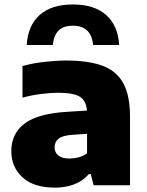

<svg xmlns="http://www.w3.org/2000/svg" viewBox="-20 -828 655 858"><path d="M226 10.5Q130.5 10.5 80.5 -35.5Q30.5 -81.5 30.5 -152.5Q30.5 -231 90 -276Q149.5 -321 282.5 -328.5L368.5 -334Q365.5 -378 336.5 -395.8Q307.5 -413.5 239.5 -413.5Q206 -413.5 162.8 -408Q119.5 -402.5 80.5 -391.5V-533Q126 -545.5 178.5 -551.5Q231 -557.5 275.5 -557.5Q375.5 -557.5 438.5 -534Q501.5 -510.5 531.2 -455.5Q561 -400.5 561 -306V0H398.5L385.5 -50H377Q350 -18.5 310.8 -4Q271.5 10.5 226 10.5ZM224 -169.5Q224 -146.5 240.8 -133Q257.5 -119.5 290.5 -119.5Q310 -119.5 330.5 -124.8Q351 -130 369 -143V-230L302 -225.5Q259.5 -222.5 241.8 -208.2Q224 -194 224 -169.5ZM99.5 -627Q104.5 -713.5 157 -760.8Q209.5 -808 306 -808Q401.5 -808 454.5 -760.8Q507.5 -713.5 512.5 -627H396Q388 -713 306 -713Q262.5 -713 241.2 -691Q220 -669 216 -627Z"/></svg>

Font: Encode Sans SmExp XBd
Style: Regular
Weight: 800
Width: 6
Designer: Multiple Designers
Foundry: Impallari Type
Version: Version 3.002; ttfautohint (v1.8.3) -l 8 -r 50 -G 200 -x 14 